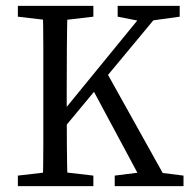

<svg xmlns="http://www.w3.org/2000/svg" viewBox="-20 -636 651 656"><path d="M41 0V-36L161 -50H179L299 -36V0ZM126 0Q128 -69 128 -140.5Q128 -212 128 -285V-331Q128 -402 128 -473.5Q128 -545 126 -616H211Q209 -546 208.5 -474.5Q208 -403 208 -331V-261Q208 -208 208.5 -139.5Q209 -71 211 0ZM168 -162V-222L490 -616H545ZM372 0V-36L483 -50H496L607 -36V0ZM474 0 290 -343 338 -400 561 0ZM41 -579V-616H299V-579L179 -565H161ZM382 -579V-616H594V-579L493 -565L474 -561Z"/></svg>

Font: Lisu Bosa ExtraLight
Style: Regular
Weight: 200
Designer: David Morse, Annie Olsen, Victor Gaultney, Frank Grießhammer (Latin)
Foundry: SIL International
Version: Version 2.000